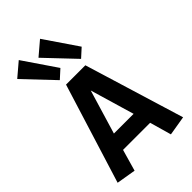

<svg xmlns="http://www.w3.org/2000/svg" viewBox="-275 -1016 1119 1119"><g transform="rotate(-45 284.5 -456.5)"><path d="M135.7 10.3 16.1 -9.8 208 -627H367.2L555.7 -9.8L435.1 10.3L383.3 -171.9L439.5 -123H130.4L187 -168.9ZM190.4 -184.1 149.9 -228H418L378.9 -184.1L274.4 -538.6H296.9ZM376 -670.9 205.1 -851.1 289.6 -922.9 428.7 -718.8ZM200.7 -670.9 29.8 -851.1 114.3 -922.9 253.4 -718.8Z"/></g></svg>

Font: Anaheim
Style: Bold
Weight: 700
Version: Version 2.001